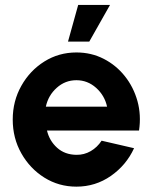

<svg xmlns="http://www.w3.org/2000/svg" viewBox="-20 -720 600 754"><path d="M280 13Q211 13 154.2 -22.5Q97.5 -58 63.8 -117.8Q30 -177.5 30 -250.5Q30 -323 63.8 -383Q97.5 -443 154.2 -478.5Q211 -514 280 -514Q338.5 -514 387.2 -489Q436 -464 470.2 -421Q504.5 -378 519.8 -323Q535 -268 526 -207.5H164.5Q174 -167 204.2 -139.8Q234.5 -112.5 280 -112Q310.5 -111.5 336.2 -126.5Q362 -141.5 379 -167.5L506.5 -138Q476 -71.5 415.5 -29.2Q355 13 280 13ZM160 -301H400.5Q391 -345 357.5 -375Q324 -405 280 -405Q236 -405 202.8 -375.2Q169.5 -345.5 160 -301ZM247 -556.5 287 -700.5H412L330.5 -556.5Z"/></svg>

Font: Urbanist
Style: Bold
Weight: 700
Designer: Corey Hu
Foundry: Corey Hu
Version: Version 1.330; ttfautohint (v1.8.4.7-5d5b)